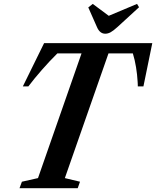

<svg xmlns="http://www.w3.org/2000/svg" viewBox="-20 -988 820 1008"><path d="M82.5 0 95 -34 179.5 -53 408 -707.5H281Q240 -667 199.8 -621Q159.5 -575 129 -534.5H100L211.5 -761.5H779.5L733 -534.5H703.5Q703.5 -541 703.2 -547.5Q703 -554 702.5 -559.5Q700.5 -596.5 694.2 -635Q688 -673.5 677.5 -707.5H549.5L320.5 -53L400 -34L388 0ZM532.5 -811Q504 -811 489 -846L443.5 -949L467 -967.5L551 -905L699.5 -967.5L710 -950L596.5 -846Q574.5 -826 560.5 -818.5Q546.5 -811 532.5 -811Z"/></svg>

Font: Libre Caslon Condensed Bold
Style: Italic
Weight: 700
Italic angle: -22.583°
Designer: Pablo Impallari, Rodrigo Fuenzalida, Katja Schimmel, Ertekin Erdin
Foundry: Pablo Impallari, Rodrigo Fuenzalida
Version: Version 2.000; ttfautohint (v1.8.4.7-5d5b);gftools[0.9.33]